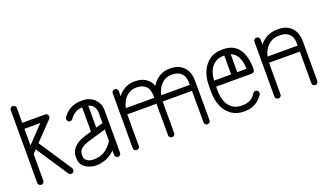

<svg xmlns="http://www.w3.org/2000/svg" viewBox="-66 -1082 2573 1510"><g transform="rotate(-20 1221.0 -327.0)"><path d="M53 -634Q53 -645 60.5 -652Q68 -659 78 -659Q89 -659 96.5 -652Q104 -645 104 -634V-509H296Q313 -509 319 -493Q321 -489 321 -484Q321 -473 313 -465L169 -315L351 -40Q355 -34 355 -25Q355 -15 348 -7.5Q341 0 330 0Q317 0 309 -10L132 -277L104 -247V-25Q104 -14 96.5 -7Q89 0 78 0Q68 0 60.5 -7Q53 -14 53 -25ZM104 -459V-320L237 -459Z M746 -25Q746 -14 739 -7Q732 0 721 0Q710 0 703 -7Q696 -14 696 -25V-62Q628 5 535 5H534Q511 5 481.5 -5Q452 -15 430 -38.5Q408 -62 408 -105V-108Q408 -149 427.5 -176Q447 -203 476.5 -219.5Q506 -236 536 -244L588 -260V-462Q521 -459 484 -402Q476 -392 463 -392Q452 -392 445 -399.5Q438 -407 438 -417Q438 -426 442 -432Q498 -513 599 -513H610Q648 -513 679 -496Q710 -479 728 -449.5Q746 -420 746 -382ZM696 -377Q696 -408 680.5 -429.5Q665 -451 638 -459V-275L696 -291ZM534 -46H535Q585 -46 623 -67.5Q661 -89 696 -142V-238L549 -195Q512 -184 485.5 -165.5Q459 -147 459 -108V-105Q459 -81 472 -68Q485 -55 502.5 -50.5Q520 -46 534 -46Z M903 -25Q903 -14 895.5 -7Q888 0 877 0Q867 0 859.5 -7Q852 -14 852 -25V-484Q852 -495 859.5 -502Q867 -509 877 -509Q888 -509 895.5 -502Q903 -495 903 -484V-442Q928 -475 963 -494Q998 -513 1038 -513H1050Q1100 -513 1135.5 -490Q1171 -467 1187 -425Q1212 -466 1250.5 -489.5Q1289 -513 1334 -513H1345Q1414 -513 1454 -471Q1494 -429 1494 -356L1495 -25Q1495 -14 1487.5 -7Q1480 0 1469 0Q1459 0 1452 -7Q1445 -14 1445 -25L1444 -289H1199Q1199 -285 1199 -280V-25Q1199 -14 1191.5 -7Q1184 0 1173 0Q1163 0 1155.5 -7Q1148 -14 1148 -25L1147 -289H903Q903 -285 903 -280ZM1334 -463Q1287 -463 1252.5 -430Q1218 -397 1205 -339H1444V-356Q1444 -411 1415.5 -437Q1387 -463 1344 -463ZM1038 -463Q991 -463 956 -430Q921 -397 909 -339H1147V-356Q1147 -411 1119 -437Q1091 -463 1048 -463Z M1934 -78Q1880 4 1782 4H1774Q1716 4 1673 -25Q1630 -54 1606.5 -106.5Q1583 -159 1583 -229V-280Q1583 -350 1607 -402.5Q1631 -455 1673.5 -484Q1716 -513 1774 -513H1782Q1956 -513 1958 -286Q1958 -255 1927 -255H1634V-229Q1634 -141 1670.5 -93.5Q1707 -46 1774 -46H1782Q1856 -46 1892 -107Q1900 -118 1913 -118Q1924 -118 1931 -110.5Q1938 -103 1938 -92Q1938 -84 1934 -78ZM1774 -463Q1712 -463 1676 -422.5Q1640 -382 1635 -305H1778V-463ZM1907 -305Q1903 -429 1829 -455V-305Z M2089 -25Q2089 -14 2081.5 -7Q2074 0 2063 0Q2053 0 2045.5 -7Q2038 -14 2038 -25V-484Q2038 -495 2045.5 -502Q2053 -509 2063 -509Q2074 -509 2081.5 -502Q2089 -495 2089 -484V-441Q2115 -474 2153 -493.5Q2191 -513 2237 -513H2249Q2317 -513 2357 -471Q2397 -429 2397 -356V-25Q2397 -14 2390 -7Q2383 0 2372 0Q2361 0 2354 -7Q2347 -14 2347 -25V-289H2089Q2089 -285 2089 -280ZM2237 -463Q2182 -463 2145 -430Q2108 -397 2095 -339H2347V-356Q2347 -411 2318.5 -437Q2290 -463 2247 -463Z"/></g></svg>

Font: Libertine Sup
Style: Regular
Weight: 400
Designer: Bastien Sozeau
Foundry: NBR — Bastien Sozeau
Version: Version 2.003; ttfautohint (v1.8.4.7-5d5b);gftools[0.9.33]